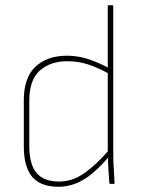

<svg xmlns="http://www.w3.org/2000/svg" viewBox="-20 -703 541 734"><path d="M203 11Q136 11 103.5 -26.5Q71 -64 71 -145V-320Q71 -406 115.5 -448Q160 -490 236 -490Q280 -490 320.5 -476Q361 -462 402 -440V-418Q358 -443 319 -456Q280 -469 238 -469Q173 -469 132.5 -433.5Q92 -398 92 -319V-145Q92 -74 120 -41.5Q148 -9 205 -9Q258 -9 304.5 -42.5Q351 -76 397 -130V-105Q365 -67 334 -41Q303 -15 271 -2Q239 11 203 11ZM402 0Q398 0 398 -4Q396 -29 394.5 -55Q393 -81 393 -106L392 -116V-680Q392 -683 396 -683H410Q413 -683 413 -680V-110Q413 -83 415 -56.5Q417 -30 418 -4Q418 0 414 0Z"/></svg>

Font: Sofia Sans Semi Condensed Thin
Style: Regular
Weight: 250
Version: Version 4.100